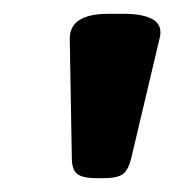

<svg xmlns="http://www.w3.org/2000/svg" viewBox="-20 -722 252 278"><path d="M120 -464Q100 -464 92 -470Q84 -476 84 -493L81 -666Q81 -702 137 -702H159Q188 -702 202 -693.5Q216 -685 211 -666L170 -493Q166 -476 158 -470Q150 -464 130 -464Z"/></svg>

Font: Asap Semi Expanded Semi Expanded Regular
Style: Bold Italic
Weight: 700
Width: 6
Italic angle: -6°
Designer: Pablo Cosgaya
Foundry: Omnibus-Type
Version: Version 3.001; ttfautohint (v1.8.4.7-5d5b)